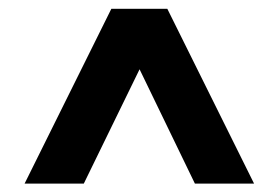

<svg xmlns="http://www.w3.org/2000/svg" viewBox="-20 -743 642 442"><path d="M428.7 -320.3H564.9L365.2 -722.7H236.3L36.6 -320.3H172.9L301.3 -583.5Z"/></svg>

Font: Giphurs
Style: Regular
Weight: 400
Version: Version 2.010